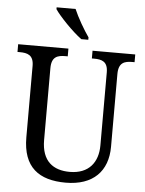

<svg xmlns="http://www.w3.org/2000/svg" viewBox="-61 -980 787 1039"><g transform="rotate(5 332.0 -460.5)"><path d="M352 -771H390V-784C363 -822 326 -886 307 -931H204V-921C227 -886 302 -807 352 -771ZM335 10C484 10 563 -72 563 -205V-600C563 -663 596 -672 638 -672H650V-714H418V-672H430C472 -672 505 -663 505 -604V-207C505 -116 456 -50 352 -50C263 -50 199 -94 199 -210V-600C199 -663 232 -672 275 -672H287V-714H14V-672H26C68 -672 102 -663 102 -604V-216C102 -53 190 10 335 10Z"/></g></svg>

Font: Noto Serif Ethiopic SmCn
Style: Regular
Weight: 400
Width: 4
Designer: Monotype Design Team
Foundry: Monotype Imaging Inc.
Version: Version 2.102